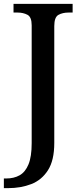

<svg xmlns="http://www.w3.org/2000/svg" viewBox="-34 -734 422 994"><path d="M-14 240V190H-2Q38 190 67.5 173.5Q97 157 113.5 117Q130 77 130 7V-603Q130 -646 108 -657.5Q86 -669 57 -669H36V-714H342V-669H321Q290 -669 268.5 -657Q247 -645 247 -599V6Q247 96 214.5 147Q182 198 128 219Q74 240 8 240Z"/></svg>

Font: Noto Serif Bengali Medium
Style: Regular
Weight: 500
Designer: Juan Bruce, Universal Thirst, Indian Type Foundry and the Monotype Design Team.
Foundry: Monotype Imaging Inc.
Version: Version 2.003; ttfautohint (v1.8.4.7-5d5b)